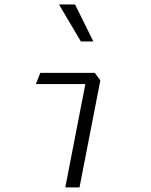

<svg xmlns="http://www.w3.org/2000/svg" viewBox="-20 -818 660 838"><path d="M265 0H327L418 -467.5L393.5 -500H156L136.5 -451H352.5ZM237.5 -798.5 333 -637H387.5L307.5 -798.5Z"/></svg>

Font: Monaspace Krypton ExtraLight
Style: Italic
Weight: 200
Italic angle: -11°
Designer: Riley Cran & the Lettermatic Team
Foundry: Lettermatic
Version: Version 1.101 (Monaspace Krypton)